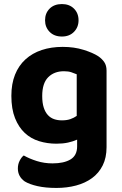

<svg xmlns="http://www.w3.org/2000/svg" viewBox="-20 -727 601 946"><path d="M360 -39Q340 -30 315 -24.5Q290 -19 258 -19Q213 -19 172.5 -31.5Q132 -44 102 -72Q72 -100 54 -145Q36 -190 36 -255Q36 -314 54 -359Q72 -404 105.5 -434.5Q139 -465 185.5 -480.5Q232 -496 289 -496Q345 -496 391.5 -481.5Q438 -467 464 -450Q483 -437 494 -420.5Q505 -404 505 -379V-2Q505 50 486 88Q467 126 433.5 150.5Q400 175 355 187Q310 199 258 199Q204 199 164.5 190Q125 181 102 167Q68 143 68 103Q68 82 77 64.5Q86 47 97 39Q125 55 161.5 66.5Q198 78 239 78Q295 78 327.5 58.5Q360 39 360 -6ZM285 -134Q309 -134 326.5 -140Q344 -146 358 -156V-361Q346 -366 331.5 -371Q317 -376 295 -376Q247 -376 217.5 -346.5Q188 -317 188 -254Q188 -220 195.5 -197Q203 -174 216 -160Q229 -146 246.5 -140Q264 -134 285 -134ZM367 -627Q367 -593 344.5 -570Q322 -547 285 -547Q247 -547 224.5 -570Q202 -593 202 -627Q202 -662 224.5 -684.5Q247 -707 285 -707Q322 -707 344.5 -684.5Q367 -662 367 -627Z"/></svg>

Font: Baloo Paaji 2
Style: Bold
Weight: 700
Designer: Shuchita Grover, Noopur Datye and Ek Type
Foundry: Ek Type
Version: Version 1.640;hotconv 1.0.111;makeotfexe 2.5.65597; ttfautoh